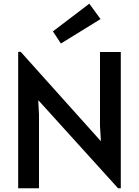

<svg xmlns="http://www.w3.org/2000/svg" viewBox="-20 -1016 750 1036"><path d="M186.5 -475.6Q187.5 -456.1 190.4 -396.5Q190.4 -296.9 190.4 0Q162.1 0 78.1 0Q78.1 -183.6 78.1 -736.3Q81.1 -736.3 91.8 -736.3Q200.2 -615.2 524.4 -253.9Q523.4 -275.4 519.5 -337.9Q519.5 -437.5 519.5 -735.4Q547.9 -735.4 631.8 -735.4Q631.8 -550.8 631.8 0Q627.9 0 617.2 0Q509.8 -119.1 186.5 -475.6ZM265.6 -846.7Q315.4 -883.8 461.9 -996.1Q476.6 -975.6 522.5 -913.1Q468.8 -879.9 308.6 -781.2Q297.9 -797.9 265.6 -846.7Z"/></svg>

Font: Alata=Ham
Style: Regular
Weight: 400
Designer: Spyros Zevelakis, Eben Sorkin
Version: Version 1.004